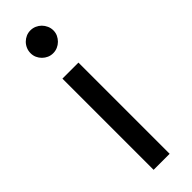

<svg xmlns="http://www.w3.org/2000/svg" viewBox="-249 -742 754 754"><g transform="rotate(-45 128.0 -365.0)"><path d="M172 -506.5V0H83V-506.5ZM192 -665.5Q192 -652.5 186.8 -641.2Q181.5 -630 172.8 -621.2Q164 -612.5 152.5 -607.5Q141 -602.5 128 -602.5Q115 -602.5 103.8 -607.5Q92.5 -612.5 83.8 -621.2Q75 -630 70 -641.2Q65 -652.5 65 -665.5Q65 -678.5 70 -690.2Q75 -702 83.8 -710.8Q92.5 -719.5 103.8 -724.5Q115 -729.5 128 -729.5Q141 -729.5 152.5 -724.5Q164 -719.5 172.8 -710.8Q181.5 -702 186.8 -690.2Q192 -678.5 192 -665.5Z"/></g></svg>

Font: 8514790e538f44c2 - subset of Lato
Style: Regular
Weight: 400
Version: Version 1.104; Western+Polish opensource